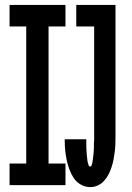

<svg xmlns="http://www.w3.org/2000/svg" viewBox="-20 -755 540 783"><path d="M19 0V-88H87V-647H19V-735H247V-647H178V-88H247V0ZM348 8Q328 8 310 -2Q292 -12 281 -28.5Q270 -45 263 -64Q256 -83 252 -102Q248 -121 246 -141Q244 -161 244 -181V-187H332V-183Q332 -179 332 -174Q332 -169 332 -164.5Q332 -160 332 -155.5Q332 -151 332.5 -146.5Q333 -142 333 -137Q333 -132 333.5 -127.5Q334 -123 334.5 -118.5Q335 -114 335.5 -109.5Q336 -105 336.5 -100Q337 -95 338.5 -90.5Q340 -86 341.5 -81Q343 -76 348 -76Q352 -76 353.5 -80.5Q355 -85 356 -89Q357 -93 357.5 -96.5Q358 -100 358.5 -104Q359 -108 359.5 -112Q360 -116 360.5 -120Q361 -124 361.5 -128Q362 -132 362 -136Q362 -140 362.5 -144Q363 -148 363 -152Q363 -156 363 -160Q363 -164 363 -168Q363 -172 363.5 -176Q364 -180 364 -184Q364 -188 364 -192Q364 -196 364 -200V-647H291V-735H451V-200Q451 -184 450.5 -168Q450 -152 448 -136Q446 -120 443 -104.5Q440 -89 435 -73.5Q430 -58 422.5 -43.5Q415 -29 404 -17Q393 -5 378.5 1.5Q364 8 348 8Z"/></svg>

Font: Iosevka Term Semibold
Style: Regular
Weight: 600
Monospace: yes
Designer: Belleve Invis
Foundry: Belleve Invis
Version: Version 31.4.0